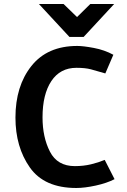

<svg xmlns="http://www.w3.org/2000/svg" viewBox="-20 -923 633 957"><path d="M174 -903H297L364 -838L430 -903H549L397 -739H326ZM505 -557Q461 -570 433 -577.5Q405 -585 361 -585Q280 -585 236 -519Q192 -453 192 -338Q192 -239 229 -167Q266 -95 353 -95Q396 -95 433.5 -104Q471 -113 502 -126L551 -30Q512 -10 457 2Q402 14 360 14Q201 14 129 -88Q57 -190 57 -337Q57 -494 136.5 -594Q216 -694 365 -694Q395 -694 448 -684Q501 -674 545 -650Z"/></svg>

Font: Palanquin
Style: Bold
Weight: 700
Designer: Pria Ravichandran
Version: Version 1.0.4